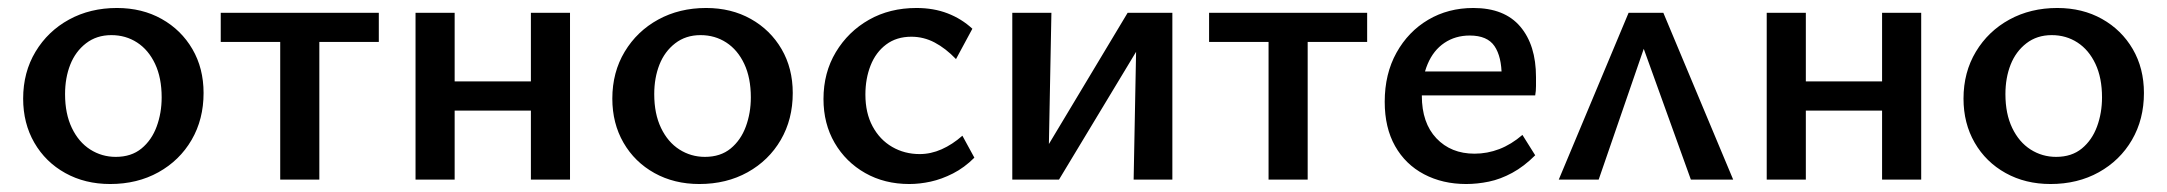

<svg xmlns="http://www.w3.org/2000/svg" viewBox="-20 -450 5430 481"><path d="M256 11Q193 11 143.5 -16.5Q94 -44 66 -92.5Q38 -141 38 -203Q38 -269 69 -320.5Q100 -372 153 -401Q206 -430 273 -430Q336 -430 385 -402.5Q434 -375 462 -327Q490 -279 490 -217Q490 -151 460 -99.5Q430 -48 377 -18.5Q324 11 256 11ZM270 -57Q309 -57 334.5 -78Q360 -99 372.5 -133Q385 -167 385 -206Q385 -255 368.5 -290Q352 -325 323.5 -343.5Q295 -362 259 -362Q222 -362 195.5 -341.5Q169 -321 156 -288Q143 -255 143 -214Q143 -165 160 -129.5Q177 -94 206 -75.5Q235 -57 270 -57Z M682 0V-418H780V0ZM533 -345V-418H929V-345Z M1310 0V-418H1408V0ZM1021 0V-418H1119V0ZM1068 -173V-246H1361V-173Z M1732 11Q1669 11 1619.5 -16.5Q1570 -44 1542 -92.5Q1514 -141 1514 -203Q1514 -269 1545 -320.5Q1576 -372 1629 -401Q1682 -430 1749 -430Q1812 -430 1861 -402.5Q1910 -375 1938 -327Q1966 -279 1966 -217Q1966 -151 1936 -99.5Q1906 -48 1853 -18.5Q1800 11 1732 11ZM1746 -57Q1785 -57 1810.5 -78Q1836 -99 1848.5 -133Q1861 -167 1861 -206Q1861 -255 1844.5 -290Q1828 -325 1799.5 -343.5Q1771 -362 1735 -362Q1698 -362 1671.5 -341.5Q1645 -321 1632 -288Q1619 -255 1619 -214Q1619 -165 1636 -129.5Q1653 -94 1682 -75.5Q1711 -57 1746 -57Z M2258 11Q2196 11 2147.5 -16.5Q2099 -44 2071 -92Q2043 -140 2043 -202Q2043 -268 2074 -319.5Q2105 -371 2157 -400.5Q2209 -430 2276 -430Q2319 -430 2354 -416.5Q2389 -403 2416 -378L2375 -302Q2349 -329 2321.5 -343.5Q2294 -358 2263 -358Q2226 -358 2200 -338.5Q2174 -319 2161 -286Q2148 -253 2148 -213Q2148 -167 2166 -133.5Q2184 -100 2215 -82Q2246 -64 2284 -64Q2312 -64 2339 -76Q2366 -88 2391 -110L2421 -55Q2396 -30 2367.5 -15.5Q2339 -1 2311.5 5Q2284 11 2258 11Z M2820 0 2828 -418H2917V0ZM2516 0V-418H2614L2606 0ZM2580 0V-43L2805 -418H2858V-373L2633 0Z M3158 0V-418H3256V0ZM3009 -345V-418H3405V-345Z M3653 11Q3594 11 3547.5 -13.5Q3501 -38 3475 -84Q3449 -130 3449 -195Q3449 -265 3478.5 -318Q3508 -371 3558 -400.5Q3608 -430 3671 -430Q3749 -430 3788.5 -383.5Q3828 -337 3828 -257Q3828 -247 3828 -234.5Q3828 -222 3826 -211H3742V-259Q3742 -308 3724 -334.5Q3706 -361 3662 -361Q3626 -361 3598.5 -342.5Q3571 -324 3556.5 -289.5Q3542 -255 3542 -210Q3542 -142 3578.5 -103.5Q3615 -65 3674 -65Q3706 -65 3736 -76.5Q3766 -88 3794 -112L3826 -61Q3798 -33 3768.5 -17Q3739 -1 3710 5Q3681 11 3653 11ZM3499 -211 3510 -271H3814V-211Z M3885 0 4060 -418H4147L4322 0H4216L4078 -383H4117L3985 0Z M4695 0V-418H4793V0ZM4406 0V-418H4504V0ZM4453 -173V-246H4746V-173Z M5117 11Q5054 11 5004.5 -16.5Q4955 -44 4927 -92.5Q4899 -141 4899 -203Q4899 -269 4930 -320.5Q4961 -372 5014 -401Q5067 -430 5134 -430Q5197 -430 5246 -402.5Q5295 -375 5323 -327Q5351 -279 5351 -217Q5351 -151 5321 -99.5Q5291 -48 5238 -18.5Q5185 11 5117 11ZM5131 -57Q5170 -57 5195.5 -78Q5221 -99 5233.5 -133Q5246 -167 5246 -206Q5246 -255 5229.5 -290Q5213 -325 5184.5 -343.5Q5156 -362 5120 -362Q5083 -362 5056.5 -341.5Q5030 -321 5017 -288Q5004 -255 5004 -214Q5004 -165 5021 -129.5Q5038 -94 5067 -75.5Q5096 -57 5131 -57Z"/></svg>

Font: Ysabeau Infant SemiBold
Style: Regular
Weight: 600
Designer: Christian Thalmann (Catharsis Fonts)
Version: Version 2.002; featfreeze: ss01,ss02,lnum